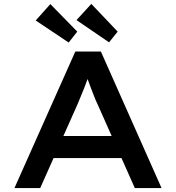

<svg xmlns="http://www.w3.org/2000/svg" viewBox="-20 -964 902 984"><path d="M54 0 366 -700H497L808 0H671L479 -432Q471 -448 462.5 -470Q454 -492 445 -515.5Q436 -539 428 -561.5Q420 -584 414 -602L444 -603Q437 -582 429 -559.5Q421 -537 412 -514Q403 -491 394 -470Q385 -449 377 -429L186 0ZM194 -154 240 -267H614L646 -154ZM539 -747 372 -861 448 -944 583 -802ZM332 -746 163 -859 238 -943 376 -802Z"/></svg>

Font: Lexend Giga Medium
Style: Regular
Weight: 500
Designer: Bonnie Shaver-Troup, Thomas Jockin
Foundry: Lexend
Version: Version 1.007